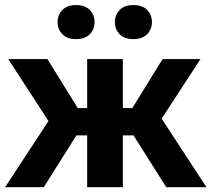

<svg xmlns="http://www.w3.org/2000/svg" viewBox="-37 -753 850 772"><path d="M194.6 -663.8Q194.6 -635.3 213.6 -615.5Q232.7 -595.7 268.6 -595.7Q304.7 -595.7 324 -615.5Q343.3 -635.3 343.3 -663.8Q343.3 -693.1 324 -712.9Q304.7 -732.7 268.8 -732.7Q232.9 -732.7 213.7 -712.9Q194.6 -693.1 194.6 -663.8ZM425 -663.8Q425 -635.3 444 -615.5Q462.9 -595.7 499 -595.7Q535.2 -595.7 554.6 -615.5Q574 -635.3 574 -663.8Q574 -693.1 554.6 -712.9Q535.2 -732.7 499.3 -732.7Q463.1 -732.7 444.1 -712.9Q425 -693.1 425 -663.8ZM457 -0.2V-515.4H313.5V-0.2ZM631.6 -0.2H793.2L579.8 -326.7L486.1 -230.2ZM384 -318.4V-208.5H569.1L769 -515.4H616.7L494.9 -318.4ZM138.9 -0.2 283.7 -230 196.8 -325.9 -16.6 -0.2ZM384 -318.4H275.6L153.8 -515.4H-3.9L195.6 -208.5H384Z"/></svg>

Font: Roboto Flex
Style: Regular
Weight: 400
Designer: Berlow after Robertson
Foundry: Google
Version: Version 3.200;gftools[0.9.32]